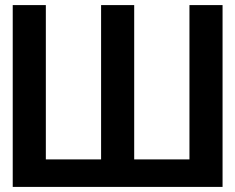

<svg xmlns="http://www.w3.org/2000/svg" viewBox="-20 -734 924 754"><path d="M160 -108H377V-714H507V-108H724V-714H854V0H30V-714H160Z"/></svg>

Font: Non Bureau Medium
Style: Regular
Weight: 500
Designer: Jona Saucedo
Foundry: Non Foundry
Version: Version 1.000; ttfautohint (v1.8.4)